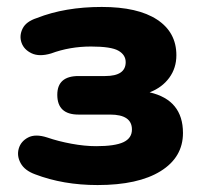

<svg xmlns="http://www.w3.org/2000/svg" viewBox="-20 -522 579 553"><path d="M261 11Q162 11 81 -20Q51 -31 39.5 -52Q28 -73 34 -94Q40 -115 61 -126Q82 -137 116 -126Q148 -115 186 -108Q224 -101 257 -101Q311 -101 335.5 -112.5Q360 -124 360 -149Q360 -192 297 -192H206Q145 -192 145 -249Q145 -303 206 -303H283Q342 -303 342 -343Q342 -364 321 -376Q300 -388 242 -388Q181 -388 127 -368Q93 -358 71 -368.5Q49 -379 42 -399Q35 -419 45 -439.5Q55 -460 86 -470Q167 -502 273 -502Q377 -502 432.5 -465.5Q488 -429 488 -363Q488 -326 467.5 -298Q447 -270 411 -256Q507 -234 507 -139Q507 -69 442.5 -29Q378 11 261 11Z"/></svg>

Font: Chiron GoRound TC EB
Style: Regular
Weight: 700
Designer: Ryoko NISHIZUKA 西塚涼子 (kana, bopomofo & ideographs); Paul D. Hunt (Latin, Greek & Cyrillic); Sandoll Communications 산돌커뮤니
Foundry: Adobe
Version: Version 1.000;hotconv 1.1.1;makeotfexe 2.6.0